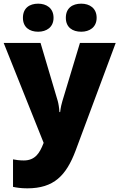

<svg xmlns="http://www.w3.org/2000/svg" viewBox="-21 -787 651 1047"><path d="M104 -690C104 -638 140 -614 187 -614C232 -614 271 -638 271 -690C271 -743 232 -767 187 -767C140 -767 104 -743 104 -690ZM338 -690C338 -638 374 -614 422 -614C467 -614 506 -638 506 -690C506 -743 467 -767 422 -767C374 -767 338 -743 338 -690ZM-1 -553 217 -8 215 -3C196 45 172 88 109 88C86 88 64 85 50 82V232C69 236 93 240 128 240C273 240 340 170 391 35L610 -553H415L319 -235C315 -222 310 -202 307 -176H303C302 -197 298 -222 294 -236L200 -553Z"/></svg>

Font: Noto Sans Malayalam Black
Style: Regular
Weight: 900
Designer: Jelle Bosma - Monotype Design Team
Foundry: Monotype Imaging Inc.
Version: Version 2.104